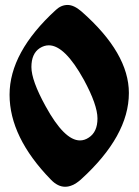

<svg xmlns="http://www.w3.org/2000/svg" viewBox="-20 -749 545 755"><path d="M199.7 -710Q220.7 -729.5 245.8 -729.5Q271 -729.5 300.8 -703.6Q486.8 -540 486.8 -383.3Q486.8 -214.4 297.4 -42.5Q265.6 -14.6 236.3 -14.6Q207 -14.6 180.2 -42.5Q17.6 -209.5 17.6 -376.5Q17.6 -543.5 199.7 -710ZM136.2 -559.6Q103.5 -538.1 103.5 -485.4Q103.5 -432.6 159.2 -331.5Q232.9 -196.8 294.4 -196.8Q312.5 -196.8 329.1 -208Q363.3 -230 363.3 -283.2Q363.3 -336.4 309.6 -435.5Q234.9 -570.8 171.9 -570.8Q153.8 -570.8 136.2 -559.6Z"/></svg>

Font: UnifrakturCook
Style: Bold
Weight: 700
Designer: j. 'mach' wust
Version: Version 2011-09-01